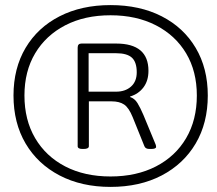

<svg xmlns="http://www.w3.org/2000/svg" viewBox="-20 -730 854 754"><path d="M414 4Q300 4 214 -41Q128 -86 80.5 -166.5Q33 -247 33 -355Q33 -462 80.5 -542Q128 -622 214 -666Q300 -710 414 -710Q529 -710 615 -666Q701 -622 748.5 -542Q796 -462 796 -355Q796 -247 748.5 -166.5Q701 -86 615 -41Q529 4 414 4ZM414 -37Q516 -37 592.5 -76.5Q669 -116 711 -187.5Q753 -259 753 -355Q753 -450 711 -520.5Q669 -591 592.5 -630.5Q516 -670 414 -670Q312 -670 236 -630.5Q160 -591 118 -520.5Q76 -450 76 -355Q76 -259 118 -187.5Q160 -116 236 -76.5Q312 -37 414 -37ZM304 -145Q285 -145 285 -156V-543Q285 -559 300 -559H436Q563 -559 563 -452Q563 -413 543.5 -387Q524 -361 491 -351V-349Q509 -343 520 -325Q531 -307 543 -279L591 -163Q593 -158 593 -153Q593 -145 573 -145H567Q551 -145 547 -156L501 -270Q486 -307 467.5 -319.5Q449 -332 418 -332H329V-156Q329 -145 308 -145ZM328 -370H436Q472 -370 494.5 -390Q517 -410 517 -446Q517 -486 498 -503.5Q479 -521 436 -521H328Z"/></svg>

Font: Asap Semi Expanded Semi Expanded Light
Style: Italic
Weight: 300
Width: 6
Italic angle: -6°
Designer: Pablo Cosgaya
Foundry: Omnibus-Type
Version: Version 3.001; ttfautohint (v1.8.4.7-5d5b)